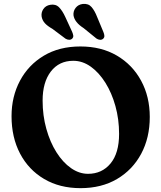

<svg xmlns="http://www.w3.org/2000/svg" viewBox="-20 -959 838 998"><path d="M398 -717.5Q506.5 -717.5 587.5 -670Q668.5 -622.5 713.5 -539.5Q758.5 -456.5 758.5 -351Q758.5 -243 713.8 -159.5Q669 -76 588.2 -28.5Q507.5 19 398.5 19Q290 19 209.2 -28.8Q128.5 -76.5 84.2 -160.8Q40 -245 40 -355Q40 -457 83.8 -539.2Q127.5 -621.5 207.8 -669.5Q288 -717.5 398 -717.5ZM599 -263Q599 -339 580 -407.5Q561 -476 527.8 -529Q494.5 -582 451.8 -612.5Q409 -643 361 -643Q287 -643 244.2 -587.2Q201.5 -531.5 201.5 -436Q201.5 -358.5 220.8 -289.5Q240 -220.5 273.2 -167.8Q306.5 -115 349 -85.2Q391.5 -55.5 437.5 -55.5Q510 -55.5 554.5 -109.2Q599 -163 599 -263ZM485 -870.5 517.5 -792.5Q522 -781.5 522.5 -772.8Q523 -764 516 -757.5Q509.5 -751.5 499.5 -752.2Q489.5 -753 481 -759L414.5 -813Q367.5 -843 362 -879.5Q360 -901 373.2 -918.2Q386.5 -935.5 410.5 -938.5Q439.5 -941.5 456 -922.2Q472.5 -903 485 -870.5ZM319.5 -870.5 355 -793.5Q359.5 -783 360.8 -774.2Q362 -765.5 355.5 -758.5Q349 -752 339.2 -752.2Q329.5 -752.5 320.5 -758L252.5 -809Q227 -823.5 213.8 -837.8Q200.5 -852 196.5 -872Q193 -893.5 205.2 -911.8Q217.5 -930 241 -934Q269.5 -939 287.2 -920.8Q305 -902.5 319.5 -870.5Z"/></svg>

Font: Fraunces 9pt SuperSoft SemiBold
Style: Regular
Weight: 600
Version: Version 1.000;[0bf87f6ff]